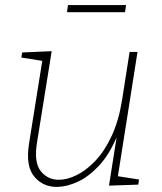

<svg xmlns="http://www.w3.org/2000/svg" viewBox="-20 -727 636 754"><path d="M206 7Q149 8 114.5 -33.5Q80 -75 94 -163L146 -488L64 -501L67 -521L183 -526L125 -165Q113 -89 140 -55Q167 -21 211 -21Q244 -21 281.5 -39.5Q319 -58 355 -96Q391 -134 418.5 -193Q446 -252 459 -332L489 -523H520L443 -35L526 -22L523 -2L408 2L438 -188Q408 -118 368 -75.5Q328 -33 286 -13.5Q244 6 206 7ZM475 -707 471 -679H243L247 -707Z"/></svg>

Font: Bitter ExtraLight
Style: Italic
Weight: 200
Italic angle: -9°
Designer: Sol Matas, and Bitter project Authors
Foundry: Sol Matas
Version: Version 2.001